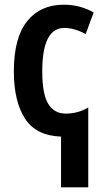

<svg xmlns="http://www.w3.org/2000/svg" viewBox="-20 -573 445 818"><path d="M252 -553Q287 -553 319 -544.5Q351 -536 379 -520L345 -428Q323 -440 299.5 -447Q276 -454 254 -454Q160 -454 160 -269Q160 -172 185.5 -130.5Q211 -89 260 -89Q312 -89 356 -115V225H240V9Q133 5 86 -68.5Q39 -142 39 -269Q39 -412 95.5 -482.5Q152 -553 252 -553Z"/></svg>

Font: Noto Sans Disp Cond SemBd
Style: Regular
Weight: 600
Width: 3
Designer: Monotype Design Team
Foundry: Monotype Imaging Inc.
Version: Version 2.000;GOOG;noto-source:20170915:90ef993387c0; ttfaut